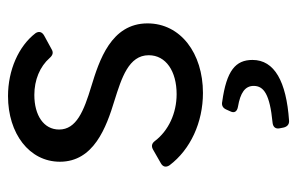

<svg xmlns="http://www.w3.org/2000/svg" viewBox="-150 -364 738 477"><g transform="rotate(-90 218.5 -125.0)"><path d="M226.6 10.7C325.2 10.7 399.4 -44.9 399.4 -127C399.4 -217.8 306.6 -247.1 243.2 -266.6C181.6 -285.2 135.7 -303.7 135.7 -346.7C135.7 -384.8 170.9 -408.2 221.7 -408.2C258.8 -408.2 292 -394.5 313.5 -370.1C320.3 -362.3 327.1 -360.4 335 -365.2L369.1 -383.8C377.9 -388.7 380.9 -396.5 375 -405.3C342.8 -447.3 283.2 -473.6 218.8 -473.6C126 -473.6 55.7 -420.9 55.7 -344.7C55.7 -260.7 140.6 -229.5 208 -209C263.7 -191.4 320.3 -173.8 320.3 -124C320.3 -81.1 280.3 -54.7 223.6 -54.7C175.8 -54.7 132.8 -75.2 107.4 -108.4C101.6 -116.2 94.7 -118.2 85.9 -113.3L51.8 -93.8C43 -88.9 41 -81.1 46.9 -72.3C85.9 -20.5 153.3 10.7 226.6 10.7ZM138.7 201.2 140.6 210.9C142.6 219.7 148.4 225.6 158.2 224.6C254.9 217.8 308.6 188.5 308.6 133.8C308.6 91.8 282.2 69.3 205.1 58.6C196.3 56.6 189.5 59.6 185.5 68.4L180.7 79.1C175.8 88.9 180.7 95.7 192.4 97.7C226.6 103.5 244.1 115.2 244.1 136.7C244.1 162.1 222.7 176.8 153.3 183.6C141.6 184.6 136.7 191.4 138.7 201.2Z"/></g></svg>

Font: Ed Sans Neue
Style: Regular
Weight: 400
Designer: Stephen Hutchings
Version: Version 1.004;PS 001.004;hotconv 1.0.88;makeotf.lib2.5.64775